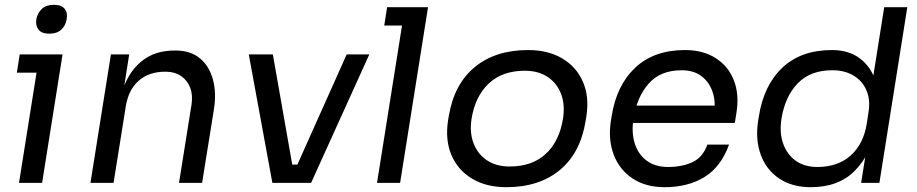

<svg xmlns="http://www.w3.org/2000/svg" viewBox="-20 -760 3811 798"><path d="M155 0H59L144 -534H240ZM228 -458H50L62 -534H240ZM185 -620Q153 -620 140 -637Q127 -654 131 -680Q136 -706 154 -723Q172 -740 204 -740Q236 -740 249 -723Q262 -706 257 -680Q253 -654 235 -637Q217 -620 185 -620Z M452 0H356L441 -534H517L481 -305H469Q481 -378 510 -433Q539 -488 587.5 -519Q636 -550 706 -550H710Q772 -550 811 -517.5Q850 -485 865 -429.5Q880 -374 869 -305L820 0H724L776 -325Q782 -365 770.5 -395.5Q759 -426 732.5 -444Q706 -462 667 -462Q599 -462 556.5 -424.5Q514 -387 503 -319Z M1208 0H1112L1014 -534H1114ZM1252 0H1136L1148 -76H1264ZM1273 0H1182L1421 -534H1515Z M1643 0H1547L1663 -730H1759ZM1747 -654H1577L1589 -730H1759Z M2084 18Q2001 18 1942 -17.5Q1883 -53 1856.5 -115Q1830 -177 1842 -258L1845 -276Q1867 -410 1953 -481Q2039 -552 2175 -552Q2258 -552 2317 -517Q2376 -482 2403 -419.5Q2430 -357 2417 -276L2414 -258Q2393 -125 2307 -53.5Q2221 18 2084 18ZM2098 -68Q2192 -68 2248.5 -120.5Q2305 -173 2320 -267Q2329 -325 2312 -369.5Q2295 -414 2256.5 -440Q2218 -466 2161 -466Q2068 -466 2011.5 -413Q1955 -360 1940 -267Q1931 -210 1948 -165Q1965 -120 2003.5 -94Q2042 -68 2098 -68Z M2742 18Q2664 18 2609.5 -18Q2555 -54 2531 -116.5Q2507 -179 2519 -258L2522 -276Q2542 -405 2620 -478.5Q2698 -552 2827 -552Q2902 -552 2954.5 -518.5Q3007 -485 3030 -426.5Q3053 -368 3041 -292L3034 -249H2560L2571 -321H2975L2947 -282Q2956 -335 2942 -377Q2928 -419 2895.5 -443.5Q2863 -468 2813 -468Q2725 -468 2676 -412.5Q2627 -357 2613 -267Q2604 -210 2618 -164.5Q2632 -119 2667.5 -92.5Q2703 -66 2756 -66Q2815 -66 2858 -86Q2901 -106 2920 -159H3010Q2977 -67 2908.5 -24.5Q2840 18 2742 18Z M3350 18Q3272 18 3218.5 -18Q3165 -54 3142 -116.5Q3119 -179 3131 -258L3134 -276Q3154 -405 3231.5 -478.5Q3309 -552 3438 -552Q3505 -552 3550 -520Q3595 -488 3615.5 -433Q3636 -378 3628 -307L3598 -371L3655 -730H3751L3635 0H3559L3597 -237H3625Q3601 -120 3533.5 -51Q3466 18 3350 18ZM3377 -66Q3463 -66 3516.5 -114.5Q3570 -163 3583 -249L3590 -295Q3598 -346 3581 -385Q3564 -424 3527.5 -446Q3491 -468 3439 -468Q3348 -468 3295.5 -413.5Q3243 -359 3228 -267Q3219 -210 3234.5 -164.5Q3250 -119 3286.5 -92.5Q3323 -66 3377 -66Z"/></svg>

Font: Sora Variable Italic
Style: Regular
Weight: 400
Designer: Jonathan Barnbrook, Julián Moncada
Foundry: Barnbrook Fonts
Version: Version 2.000